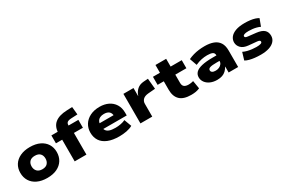

<svg xmlns="http://www.w3.org/2000/svg" viewBox="80 -1776 4162 2847"><g transform="rotate(-30 2161.5 -353.0)"><path d="M362 11Q264 11 193.5 -22.5Q123 -56 86 -116Q49 -176 49 -254Q49 -332 86 -391Q123 -450 193.5 -483.5Q264 -517 361 -517Q460 -517 529.5 -483.5Q599 -450 636 -391Q673 -332 673 -254Q673 -176 636 -116Q599 -56 529.5 -22.5Q460 11 362 11ZM362 -138Q421 -138 450.5 -170.5Q480 -203 480 -254Q480 -306 450.5 -337Q421 -368 361 -368Q302 -368 272 -337Q242 -306 242 -254Q242 -203 272.5 -170.5Q303 -138 362 -138Z M833 0V-371H726V-506H883L833 -453V-476Q833 -591 903 -649.5Q973 -708 1111 -713L1203 -717L1216 -583L1111 -578Q1081 -577 1060.5 -570.5Q1040 -564 1030 -550Q1020 -536 1020 -514V-490L997 -506H1188V-371H1034V0Z M1595 11Q1480 11 1402 -21Q1324 -53 1285.5 -112Q1247 -171 1247 -252Q1247 -327 1284 -387Q1321 -447 1390.5 -482Q1460 -517 1555 -517Q1638 -517 1702.5 -486Q1767 -455 1804.5 -395.5Q1842 -336 1842 -250V-204H1407V-305H1690L1676 -288Q1675 -341 1645 -367Q1615 -393 1558 -393Q1519 -393 1491 -379.5Q1463 -366 1448 -340Q1433 -314 1433 -277V-257Q1433 -213 1449.5 -184.5Q1466 -156 1504 -142Q1542 -128 1608 -128Q1655 -128 1701 -137Q1747 -146 1777 -162L1823 -37Q1779 -12 1719 -0.5Q1659 11 1595 11Z M1959 0V-506H2132V-371H2135Q2154 -431 2197.5 -469.5Q2241 -508 2311 -513L2386 -518L2403 -337L2281 -327Q2220 -321 2190.5 -292Q2161 -263 2161 -219V0Z M2826 11Q2694 11 2632.5 -49Q2571 -109 2571 -222V-368H2465V-506H2585V-639H2768V-506H2958V-368H2768V-227Q2768 -182 2792.5 -161.5Q2817 -141 2869 -141Q2890 -141 2911 -144.5Q2932 -148 2949 -153L2972 -16Q2938 -1 2903.5 5Q2869 11 2826 11Z M3269 11Q3206 11 3155.5 -11Q3105 -33 3076.5 -72Q3048 -111 3048 -159Q3048 -208 3081 -241.5Q3114 -275 3186.5 -292.5Q3259 -310 3378 -310H3463V-217H3389Q3350 -217 3322 -214.5Q3294 -212 3276.5 -206.5Q3259 -201 3250.5 -191Q3242 -181 3242 -166Q3242 -144 3262 -131.5Q3282 -119 3319 -119Q3351 -119 3378.5 -131.5Q3406 -144 3422.5 -166.5Q3439 -189 3439 -220V-313Q3439 -352 3409 -366.5Q3379 -381 3319 -381Q3271 -381 3220.5 -370.5Q3170 -360 3115 -335L3071 -459Q3114 -479 3159.5 -492Q3205 -505 3253.5 -511Q3302 -517 3353 -517Q3441 -517 3503 -493.5Q3565 -470 3598.5 -418.5Q3632 -367 3632 -283V0H3469V-100H3466Q3447 -65 3420.5 -40Q3394 -15 3357.5 -2Q3321 11 3269 11Z M4018 11Q3963 11 3914.5 5.5Q3866 0 3826.5 -10.5Q3787 -21 3758 -38L3796 -165Q3828 -149 3866 -139.5Q3904 -130 3943 -125.5Q3982 -121 4015 -121Q4066 -121 4090.5 -129.5Q4115 -138 4115 -156Q4115 -170 4104 -177Q4093 -184 4066 -187L3925 -200Q3841 -208 3801 -249.5Q3761 -291 3761 -345Q3761 -393 3791 -432Q3821 -471 3882.5 -494Q3944 -517 4039 -517Q4088 -517 4132 -511.5Q4176 -506 4211 -495Q4246 -484 4269 -469L4223 -347Q4197 -360 4165 -368.5Q4133 -377 4099 -381Q4065 -385 4032 -385Q3979 -385 3956.5 -375.5Q3934 -366 3934 -350Q3934 -337 3945 -330Q3956 -323 3984 -320L4118 -305Q4207 -295 4247.5 -259Q4288 -223 4288 -158Q4288 -106 4255 -67.5Q4222 -29 4161.5 -9Q4101 11 4018 11Z"/></g></svg>

Font: Nunito Sans 7pt SemiExpanded Black
Style: Regular
Weight: 900
Width: 6
Designer: Vernon Adams
Foundry: Vernon Adams
Version: Version 3.101;gftools[0.9.27]